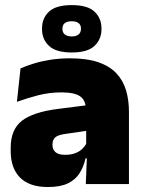

<svg xmlns="http://www.w3.org/2000/svg" viewBox="-20 -740 578 772"><path d="M325 0 330 -126 326.5 -130.5V-283.5L325 -301.5Q325 -336 302.8 -352.2Q280.5 -368.5 227 -368.5Q178.5 -368.5 133.8 -357Q89 -345.5 48 -330.5L62.5 -465Q87.5 -476 118 -485.2Q148.5 -494.5 184.5 -500Q220.5 -505.5 261 -505.5Q329.5 -505.5 375.2 -489.8Q421 -474 448 -445.2Q475 -416.5 486.8 -377Q498.5 -337.5 498.5 -290V0ZM172.5 12Q98.5 12 60.8 -25.8Q23 -63.5 23 -133V-145.5Q23 -219.5 68.2 -254.5Q113.5 -289.5 213 -302L338.5 -318L349 -217L242.5 -201.5Q213.5 -197.5 202.2 -187.8Q191 -178 191 -159V-157Q191 -139.5 202.8 -128.5Q214.5 -117.5 242 -117.5Q265 -117.5 281.8 -123.8Q298.5 -130 309.8 -140.5Q321 -151 327.5 -163.5L352.5 -103.5H324Q316.5 -70 300.2 -44Q284 -18 253.5 -3Q223 12 172.5 12ZM149 -622.5V-626Q149 -667 177 -693.2Q205 -719.5 268.5 -719.5Q332 -719.5 360 -693.2Q388 -667 388 -626V-622.5Q388 -582 360 -555.5Q332 -529 268.5 -529Q205 -529 177 -555.5Q149 -582 149 -622.5ZM231 -623.5Q231 -609.5 240.5 -601.5Q250 -593.5 268.5 -593.5Q286.5 -593.5 296 -601.5Q305.5 -609.5 305.5 -623.5V-625.5Q305.5 -639.5 296 -647Q286.5 -654.5 268.5 -654.5Q250 -654.5 240.5 -647Q231 -639.5 231 -625.5Z"/></svg>

Font: Anek Telugu Medium ExtraBold
Style: Regular
Weight: 800
Version: Version 1.003